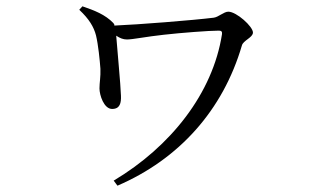

<svg xmlns="http://www.w3.org/2000/svg" viewBox="-20 -537 1040 608"><path d="M241 -517 231 -506C262 -477 277 -452 284 -425C291 -396 296 -347 298 -319C299 -293 295 -276 295 -257C295 -236 309 -192 335 -192C360 -192 364 -211 363 -234C362 -270 351 -382 348 -424C360 -416 370 -412 382 -412C401 -412 443 -421 499 -427C552 -433 642 -440 673 -440C681 -440 684 -437 683 -429C654 -242 521 -73 340 35L352 51C547 -33 686 -188 746 -393C750 -409 781 -418 781 -434C781 -453 729 -500 703 -500C689 -500 672 -483 657 -481C593 -473 416 -459 342 -456C343 -459 341 -461 339 -464C313 -491 279 -504 241 -517Z"/></svg>

Font: Harano Aji Mincho CN
Style: Regular
Weight: 400
Foundry: Masamichi Hosoda
Version: HaranoAjiMinchoCN-Regular version 20230610;ttx 4.39.4